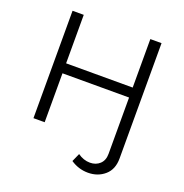

<svg xmlns="http://www.w3.org/2000/svg" viewBox="-155 -838 1126 1176"><g transform="rotate(20 408.0 -250.0)"><path d="M432 165 456 111Q494 138 536 138Q574 138 599.5 114.5Q625 91 625 48V-319H191V0H118V-700H191V-384H625V-700H698V52Q698 123 653.5 161.5Q609 200 545 200Q484 200 432 165Z"/></g></svg>

Font: Montserrat Alternates
Style: Regular
Weight: 400
Designer: Julieta Ulanovsky
Foundry: Julieta Ulanovsky
Version: Version 7.200;PS 007.200;hotconv 1.0.88;makeotf.lib2.5.64775